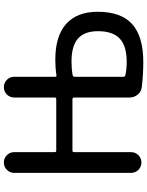

<svg xmlns="http://www.w3.org/2000/svg" viewBox="99 -870 780 1019"><g transform="rotate(-90 489.5 -360.0)"><path d="M592 -355V-96Q592 -87 601 -85Q632 -78 672 -78Q755 -78 794.5 -115Q834 -152 834 -231Q834 -302 795 -336.5Q756 -371 672 -371Q634 -371 601 -365Q592 -363 592 -355ZM82 -55V-675Q82 -698 98 -714Q114 -730 137 -730Q160 -730 176 -714Q192 -698 192 -675V-460Q192 -452 200 -452H473Q482 -452 482 -460V-675Q482 -698 498 -714Q514 -730 537 -730Q560 -730 576 -714Q592 -698 592 -675V-458Q592 -449 600 -451Q639 -457 682 -457Q809 -457 873 -399Q937 -341 937 -232Q937 -108 871.5 -49Q806 10 670 10Q606 10 537 2Q513 -1 497.5 -19.5Q482 -38 482 -63V-357Q482 -366 473 -366H200Q192 -366 192 -357V-55Q192 -32 176 -16Q160 0 137 0Q114 0 98 -16Q82 -32 82 -55Z"/></g></svg>

Font: Rounded Mplus 1c Medium
Style: Regular
Weight: 500
Version: Version 1.059.20150529